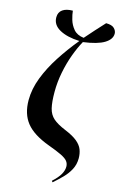

<svg xmlns="http://www.w3.org/2000/svg" viewBox="-150 -869 733 1155"><g transform="rotate(15 216.0 -291.5)"><path d="M302 223 296 215Q330 184 344 159Q358 134 358 111Q358 92 347 77.5Q336 63 306.5 48.5Q277 34 222 14Q122 -23 78.5 -77.5Q35 -132 35 -218Q35 -287 62.5 -358.5Q90 -430 136 -501Q182 -572 238 -640Q161 -643 114 -669Q67 -695 67 -742Q67 -774 90 -790Q113 -806 153 -806Q155 -783 164 -752Q173 -721 194.5 -695.5Q216 -670 258 -665Q284 -695 311.5 -725.5Q339 -756 366 -785Q402 -785 417 -770Q432 -755 432 -737Q432 -702 390.5 -676.5Q349 -651 260 -639Q237 -598 217 -543.5Q197 -489 185 -428Q173 -367 173 -306Q173 -243 182 -205.5Q191 -168 217 -145Q243 -122 294 -101Q345 -80 371.5 -58Q398 -36 407.5 -11Q417 14 417 43Q417 81 400.5 112.5Q384 144 357.5 171Q331 198 302 223Z"/></g></svg>

Font: Noto Serif Display Condensed
Style: Bold
Weight: 700
Width: 3
Designer: Monotype Design Team
Foundry: Monotype Imaging Inc.
Version: Version 2.009